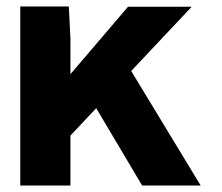

<svg xmlns="http://www.w3.org/2000/svg" viewBox="-20 -577 690 597"><path d="M144 -97 150 -289 378 -556H576ZM422 0 232 -320 376 -376 604 0ZM43 0V-557H194L199 -457V0Z"/></svg>

Font: Azeret Mono
Style: Bold
Weight: 700
Designer: Martin Vácha
Foundry: Displaay
Version: Version 1.002